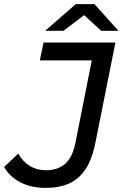

<svg xmlns="http://www.w3.org/2000/svg" viewBox="-61 -907 597 935"><path d="M162 8Q91 8 38.5 -19Q-14 -46 -41 -94L28 -159Q48 -122 82.5 -100Q117 -78 164 -78Q221 -78 257 -110Q293 -142 307 -215L386 -613H133L151 -700H501L405 -219Q389 -135 357 -85.5Q325 -36 276.5 -14Q228 8 162 8ZM159 -757 308 -887H399L516 -757H432L312 -867H393L248 -757Z"/></svg>

Font: MOST Montserrat Medium
Style: Italic
Weight: 500
Italic angle: -11.3°
Designer: Julieta Ulanovsky
Foundry: Julieta Ulanovsky
Version: Version 8.000;March 11, 2024;FontCreator 15.0.0.2926 64-bit